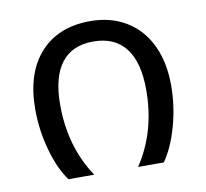

<svg xmlns="http://www.w3.org/2000/svg" viewBox="-66 -618 740 690"><g transform="rotate(-10 304.0 -273.0)"><path d="M56 -268Q56 -399 122 -472.5Q188 -546 305 -546Q380 -546 436 -512Q492 -478 522 -415.5Q552 -353 552 -269Q552 -193 531.5 -120Q511 -47 478 0H384Q461 -115 461 -268Q461 -369 421 -420.5Q381 -472 303 -472Q226 -472 186.5 -420.5Q147 -369 147 -268Q147 -115 224 0H130Q97 -45 76.5 -118Q56 -191 56 -268Z"/></g></svg>

Font: Noto Sans Georgian
Style: Regular
Weight: 400
Designer: Monotype Design team
Foundry: Monotype Imaging Inc.
Version: Version 1.000